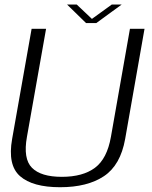

<svg xmlns="http://www.w3.org/2000/svg" viewBox="-20 -798 650 823"><path d="M237.5 4.5Q354.5 4.5 425.5 -42.8Q496.5 -90 516.5 -202.5L599.5 -674.5H537L455.5 -211.5Q439 -117.5 387 -78.8Q335 -40 245 -40Q155.5 -40 117 -78.8Q78.5 -117.5 95.5 -211.5L177.5 -674.5H115.5L32 -202.5Q12 -90 66 -42.8Q120 4.5 237.5 4.5ZM349 -699H392.5L501.5 -778.5H459L374 -717L309 -778.5H267.5Z"/></svg>

Font: Anybody UltraCondensed Thin Light
Style: Italic
Weight: 300
Italic angle: -10°
Version: Version 1.111